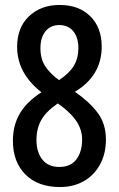

<svg xmlns="http://www.w3.org/2000/svg" viewBox="-20 -744 478 774"><path d="M220 -724Q298 -724 344 -678.5Q390 -633 390 -556Q390 -439 282 -374Q340 -334 373.5 -289.5Q407 -245 407 -182Q407 -124 383 -80.5Q359 -37 317.5 -13.5Q276 10 222 10Q133 10 82.5 -40.5Q32 -91 32 -177Q32 -239 60 -286.5Q88 -334 147 -372Q49 -449 49 -555Q49 -633 97 -678.5Q145 -724 220 -724ZM219 -643Q184 -643 163.5 -618Q143 -593 143 -549Q143 -507 162 -477.5Q181 -448 218 -421Q260 -449 278 -479.5Q296 -510 296 -549Q296 -593 275.5 -618Q255 -643 219 -643ZM127 -179Q127 -131 150.5 -101Q174 -71 219 -71Q265 -71 288 -101.5Q311 -132 311 -182Q311 -218 292 -249.5Q273 -281 231 -314L213 -327Q166 -295 146.5 -260.5Q127 -226 127 -179Z"/></svg>

Font: Noto Sans Gujarati UI ExtraCondensed Medium
Style: Regular
Weight: 500
Width: 2
Designer: Jelle Bosma - Monotype Design Team, Universal Thirst
Foundry: Monotype Imaging Inc.
Version: Version 2.106; ttfautohint (v1.8.4.7-5d5b)